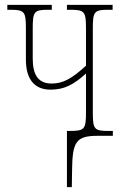

<svg xmlns="http://www.w3.org/2000/svg" viewBox="-20 -556 498 786"><path d="M254 210H274L275 144C276 26 290 0 379 0H442V-20H425C366 -20 360 -26 360 -96V-440C360 -510 366 -516 426 -516H441V-536H254V-516H265C326 -516 332 -510 332 -440V-287C274 -234 238 -214 191 -214C135 -214 114 -252 114 -316V-440C114 -510 120 -516 180 -516H192V-536H10V-516H19C80 -516 86 -510 86 -440V-312C86 -234 119 -189 187 -189C244 -189 282 -210 332 -255V-96C332 -26 326 -20 264 -20H254Z"/></svg>

Font: Noto Serif ExtraCondensed Thin
Style: Regular
Weight: 100
Width: 2
Designer: Monotype Design Team
Foundry: Monotype Imaging Inc.
Version: Version 2.013